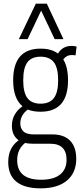

<svg xmlns="http://www.w3.org/2000/svg" viewBox="-20 -810 447 1050"><path d="M202 -199Q161 -199 132 -211Q91 -180 91 -135Q91 -108 108 -91.5Q125 -75 164 -75H266Q330 -75 363.5 -40.5Q397 -6 397 59Q397 134 346.5 177Q296 220 202 220Q115 220 70 184Q25 148 25 76Q25 38 38.5 8.5Q52 -21 82 -43Q45 -69 45 -122Q45 -156 60.5 -183Q76 -210 103 -229Q52 -271 52 -371Q52 -544 202 -544Q262 -544 297 -517Q322 -559 372 -559Q387 -559 399 -555L393 -507Q385 -509 372 -509Q344 -509 326 -485Q352 -443 352 -371Q352 -199 202 -199ZM202 -243Q251 -243 274.5 -273.5Q298 -304 298 -371Q298 -439 274.5 -469.5Q251 -500 202 -500Q153 -500 130 -469.5Q107 -439 107 -371Q107 -304 130 -273.5Q153 -243 202 -243ZM74 66Q74 173 205 173Q273 173 308.5 144.5Q344 116 344 64Q344 -24 255 -24H161Q137 -24 117 -28Q74 6 74 66ZM83 -596 176 -790H236L327 -596H279L205 -752L131 -596Z"/></svg>

Font: Georama SemiCondensed Light
Style: Regular
Weight: 300
Width: 4
Designer: Jean-Baptiste Levee
Foundry: Production Type
Version: Version 1.000